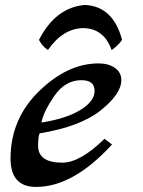

<svg xmlns="http://www.w3.org/2000/svg" viewBox="-20 -735 571 765"><path d="M124 9.8Q22 9.8 22 -103Q22 -261.2 135.7 -371.8Q249.5 -482.4 372.6 -482.4Q412.1 -482.4 437.7 -464.6Q463.4 -446.8 463.4 -415.5Q463.4 -361.3 382.1 -295.9Q300.8 -230.5 137.7 -203.6Q131.8 -188.5 131.8 -154.3Q131.8 -86.9 228 -86.9Q299.3 -86.9 396.5 -182.1L426.3 -159.2Q271.5 9.8 124 9.8ZM145 -246.6Q245.6 -262.7 301.3 -297.4Q356.9 -332 356.9 -373Q356.9 -415.5 304.2 -415.5Q239.7 -415.5 196.5 -352.8Q153.3 -290 145 -246.6ZM318.8 -715.3Q431.2 -709.5 466.3 -576.2Q449.2 -551.8 424.8 -535.6Q394.5 -621.1 313 -623Q230.5 -622.1 170.9 -535.6Q147 -551.8 135.3 -576.2Q202.1 -706.1 318.8 -715.3Z"/></svg>

Font: Kelvinch
Style: Bold Italic
Weight: 700
Italic angle: -10°
Designer: Paul James Miller
Foundry: High-Logic / Made with FontCreator
Version: Version 3.30 September 23, 2016